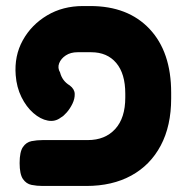

<svg xmlns="http://www.w3.org/2000/svg" viewBox="-20 -607 618 636"><path d="M121 9Q102 9 84.5 5.5Q67 2 56 -14Q45 -30 45 -67Q45 -104 56 -120Q67 -136 84.5 -139.5Q102 -143 122 -143H271Q328 -143 361.5 -179.5Q395 -216 395 -284V-297Q395 -363 365 -398.5Q335 -434 282 -434H237Q214 -434 198 -423.5Q182 -413 176 -397.5Q170 -382 179 -367Q186 -339 211 -324Q227 -312 227.5 -296Q228 -280 220 -263.5Q212 -247 201 -234.5Q190 -222 182 -218Q163 -203 138.5 -207.5Q114 -212 90.5 -232.5Q67 -253 51 -285.5Q35 -318 32 -358Q27 -422 55.5 -473.5Q84 -525 136 -556Q188 -587 255 -587H279Q404 -587 475.5 -511Q547 -435 547 -300V-281Q547 -190 512.5 -125Q478 -60 415 -25.5Q352 9 266 9Z"/></svg>

Font: Fredoka SemiBold
Style: Regular
Weight: 600
Designer: Ben Nathan
Foundry: Milena B. Brandão, Ben Nathan
Version: Version 2.001